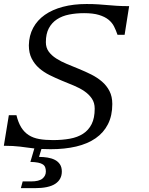

<svg xmlns="http://www.w3.org/2000/svg" viewBox="-62 -747 757 975"><path d="M207 -35.6Q253.9 -35.6 293 -42.7Q332 -49.8 359.9 -67.9Q387.7 -85.9 403.3 -116.7Q418.9 -147.5 418.9 -195.3Q418.9 -225.1 404.5 -246.3Q390.1 -267.6 366.7 -283.7Q343.3 -299.8 313.2 -312.3Q283.2 -324.7 251.7 -337.6Q220.2 -350.6 190.2 -365.5Q160.2 -380.4 136.7 -400.9Q113.3 -421.4 98.9 -449.7Q84.5 -478 84.5 -517.1Q85.4 -566.4 106.4 -605.5Q127.4 -644.5 165.5 -671.4Q203.6 -698.2 257.3 -712.4Q311 -726.6 377.4 -726.6Q412.1 -726.6 436.8 -724.9Q461.4 -723.1 484.1 -721.2Q506.8 -719.2 532.2 -717.5Q557.6 -715.8 593.8 -715.8L570.8 -570.3H534.7Q527.3 -592.3 517.3 -612.3Q507.3 -632.3 488.8 -647.2Q470.2 -662.1 440.7 -671.1Q411.1 -680.2 365.2 -680.2Q324.2 -680.2 288.8 -673.1Q253.4 -666 227.3 -648.9Q201.2 -631.8 186 -603.5Q170.9 -575.2 170.9 -532.7Q170.9 -504.9 185.3 -485.1Q199.7 -465.3 223.6 -450Q247.6 -434.6 277.8 -422.1Q308.1 -409.7 339.6 -396.7Q371.1 -383.8 401.4 -368.7Q431.6 -353.5 455.6 -333Q479.5 -312.5 493.9 -284.7Q508.3 -256.8 508.3 -218.8Q508.3 -159.7 486.3 -116.5Q464.4 -73.2 423.6 -44.9Q382.8 -16.6 324.7 -2.9Q266.6 10.7 194.8 10.7Q167.5 10.7 146.5 9.5Q125.5 8.3 107.7 6.3Q89.8 4.4 73.7 2Q57.6 -0.5 40.3 -2.4Q22.9 -4.4 2.9 -5.6Q-17.1 -6.8 -42.5 -6.8L-17.1 -162.1H21.5Q30.8 -124 46.1 -99.6Q61.5 -75.2 84 -60.8Q106.4 -46.4 137 -41Q167.5 -35.6 207 -35.6ZM117.7 -11.2H154.8L136.2 49.8Q158.7 49.8 179.7 53.2Q200.7 56.6 216.8 64.9Q232.9 73.2 242.4 87.6Q252 102.1 252 124Q252 164.1 218.8 186.3Q185.5 208.5 114.3 208.5H43.9L53.2 174.3H95.2Q136.2 174.3 153.6 159.9Q170.9 145.5 170.9 124Q170.9 112.3 167.7 103.3Q164.6 94.2 155.8 88.1Q147 82 131.6 78.9Q116.2 75.7 92.3 75.2Z"/></svg>

Font: Arian Grqi
Style: Italic
Weight: 400
Italic angle: -15°
Designer: Ruben Hakobyan (Tarumian)
Foundry: Ruben Hakobyan (Tarumian)
Version: Version 1.002